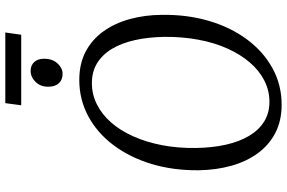

<svg xmlns="http://www.w3.org/2000/svg" viewBox="-199 -873 1082 724"><g transform="rotate(-90 342.0 -511.0)"><path d="M309 10Q248.5 10 202.8 -13.8Q157 -37.5 126 -80Q95 -122.5 79 -179.5Q63 -236.5 62 -302.5Q61 -399.5 86 -481.5Q111 -563.5 157 -624.5Q203 -685.5 265.8 -719.2Q328.5 -753 402.5 -753Q464 -753 509.8 -728.8Q555.5 -704.5 586 -661.8Q616.5 -619 632 -562.8Q647.5 -506.5 648 -442.5Q649.5 -346.5 625.2 -264.2Q601 -182 555.2 -120.5Q509.5 -59 446.8 -24.5Q384 10 309 10ZM320 -36Q362.5 -36 400.2 -55.2Q438 -74.5 468.5 -110Q499 -145.5 521 -194.5Q543 -243.5 554.2 -303.5Q565.5 -363.5 565 -431.5Q564 -493 552.8 -543.2Q541.5 -593.5 519.8 -629.8Q498 -666 465.8 -685.8Q433.5 -705.5 390.5 -705.5Q348 -705.5 310.2 -686.5Q272.5 -667.5 242 -632.8Q211.5 -598 189.8 -549.2Q168 -500.5 156.5 -440.8Q145 -381 146 -312.5Q147 -250.5 158.5 -199.8Q170 -149 192 -112.2Q214 -75.5 246 -55.8Q278 -36 320 -36ZM425.5 -816Q411 -816 400 -822.2Q389 -828.5 383 -840.8Q377 -853 377 -870.5Q377 -899.5 395.2 -918Q413.5 -936.5 437 -936.5Q457 -936.5 469.8 -923.2Q482.5 -910 482.5 -885.5Q482.5 -854 464.8 -835Q447 -816 425.5 -816ZM315 -1032H581.5L573 -972H307Z"/></g></svg>

Font: Merriweather 28pt Light
Style: Italic
Weight: 300
Italic angle: -7.8°
Version: Version 2.101